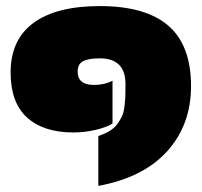

<svg xmlns="http://www.w3.org/2000/svg" viewBox="-20 -504 667 635"><path d="M305.2 110.8V-54.2Q326.7 -61.5 342.3 -70.8Q357.9 -80.1 367.7 -93.5Q377.4 -106.9 383.1 -118.7Q388.7 -130.4 391.4 -150.4Q394 -170.4 394.5 -185.1Q395 -199.7 395 -226.1Q395 -311 310.1 -311Q272.5 -311 254.6 -301.5Q236.8 -292 236.8 -267.1Q236.8 -223.1 291 -223.1Q325.2 -223.1 352.1 -236.8V-95.2Q331.1 -82.5 295.2 -74.2Q259.3 -65.9 223.1 -65.9Q124 -65.9 69.6 -115.2Q15.1 -164.6 15.1 -264.2Q15.1 -373 91.1 -428.5Q167 -483.9 310.1 -483.9Q461.9 -483.9 536.9 -418.9Q611.8 -354 611.8 -219.2Q611.8 -91.3 533 -3.9Q454.1 83.5 305.2 110.8Z"/></svg>

Font: Kanit Black
Style: Regular
Weight: 900
Designer: Katatrad Team
Foundry: CadsonDemak
Version: Version 1.000;PS 001.000;hotconv 1.0.88;makeotf.lib2.5.64775